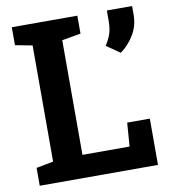

<svg xmlns="http://www.w3.org/2000/svg" viewBox="-80 -780 748 848"><g transform="rotate(-10 293.5 -355.5)"><path d="M29.8 0V-80.1L106.4 -94.7V-615.7L29.8 -630.4V-710.9H323.7V-630.4L239.3 -615.7V-101.6H450.7L458.5 -207.5H560.1V0ZM484.4 -516.1 423.8 -558.1Q439.9 -582 448 -606.2Q456.1 -630.4 456.1 -665.5V-710.9H569.3V-670.9Q569.3 -624.5 546.1 -584.5Q522.9 -544.4 484.4 -516.1Z"/></g></svg>

Font: Roboto Slab SemiBold
Style: Regular
Weight: 600
Designer: Google
Version: Version 2.001; ttfautohint (v1.8.3)